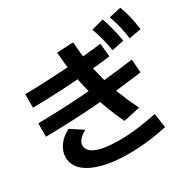

<svg xmlns="http://www.w3.org/2000/svg" viewBox="-191 -1071 1382 1353"><g transform="rotate(-30 500.0 -394.0)"><path d="M574 -149Q537 -226 508 -304.5Q479 -383 458 -464.5Q437 -546 423 -631Q409 -716 403 -803L537 -810Q542 -726 555 -646.5Q568 -567 589 -489.5Q610 -412 640 -335Q670 -258 710 -179ZM485 67Q362 67 272 42.5Q182 18 134 -26.5Q86 -71 86 -133Q86 -182 117 -225.5Q148 -269 204 -298L304 -233Q265 -212 247 -190Q229 -168 230 -145Q231 -114 259 -92.5Q287 -71 342 -60Q397 -49 476 -49Q548 -49 629 -59Q710 -69 782 -85L800 31Q726 48 645 57.5Q564 67 485 67ZM62 -662Q149 -663 228.5 -666.5Q308 -670 383.5 -675Q459 -680 536.5 -687.5Q614 -695 698 -705L709 -596Q595 -583 492.5 -573.5Q390 -564 285.5 -559Q181 -554 62 -552ZM39 -438Q146 -440 242 -444Q338 -448 431.5 -455Q525 -462 624 -472.5Q723 -483 835 -498L842 -389Q729 -374 629.5 -363.5Q530 -353 435.5 -346Q341 -339 244 -335Q147 -331 39 -329ZM750 -623Q741 -677 729 -724Q717 -771 699 -819L798 -845Q815 -796 827.5 -748Q840 -700 849 -643ZM897 -635Q889 -690 878 -737Q867 -784 849 -833L947 -855Q965 -807 976.5 -758Q988 -709 995 -653Z"/></g></svg>

Font: M PLUS 2 Thin
Style: Bold
Weight: 700
Version: Version 1.001